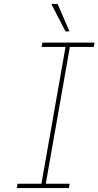

<svg xmlns="http://www.w3.org/2000/svg" viewBox="-20 -953 499 973"><path d="M312 -794 240 -933H272L332 -794ZM65 0 69 -22H190L312 -715H191L195 -737H459L455 -715H334L212 -22H333L329 0Z"/></svg>

Font: Tomorrow Thin
Style: Italic
Weight: 250
Italic angle: -10°
Designer: Tony de Marco, Monica Rizzolli
Foundry: Just in Type
Version: Version 2.002